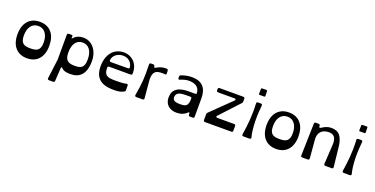

<svg xmlns="http://www.w3.org/2000/svg" viewBox="-25 -1697 5558 2844"><g transform="rotate(20 2754.0 -275.5)"><path d="M324 -494Q252 -494 210 -440Q168 -386 168 -289Q168 -241 178.5 -212Q189 -183 209.5 -167Q230 -151 259 -146Q288 -141 324 -141Q360 -141 389 -146.5Q418 -152 438 -167.5Q458 -183 469 -212Q480 -241 480 -289Q480 -383 438 -438.5Q396 -494 324 -494ZM324 -560Q442 -560 508.5 -484.5Q575 -409 575 -273Q575 -137 508.5 -61.5Q442 14 324 14Q265 14 218.5 -5.5Q172 -25 139.5 -62Q107 -99 90 -152Q73 -205 73 -273Q73 -340 90 -393.5Q107 -447 139.5 -484Q172 -521 218.5 -540.5Q265 -560 324 -560Z M1179 -277Q1179 -377 1138 -432.5Q1097 -488 1025 -488Q953 -488 913 -432.5Q873 -377 873 -277Q873 -227 884 -197Q895 -167 915.5 -150.5Q936 -134 965 -128.5Q994 -123 1030 -123Q1066 -123 1093.5 -128.5Q1121 -134 1140 -150.5Q1159 -167 1169 -197Q1179 -227 1179 -277ZM834 184Q832 208 809 208H745Q719 208 722 182L761 -123L762 -514Q762 -539 787 -539H825Q853 -539 847 -512V-509Q839 -474 865 -501Q918 -560 1012 -560Q1061 -560 1104 -539.5Q1147 -519 1178.5 -481Q1210 -443 1228 -390Q1246 -337 1246 -273Q1246 -196 1229 -141.5Q1212 -87 1181 -52.5Q1150 -18 1107 -2Q1064 14 1012 14Q1002 14 984 13.5Q966 13 946 9.5Q926 6 906 -2.5Q886 -11 872 -26Q861 -39 854 -37Q847 -35 846 -18Z M1784 -359Q1797 -359 1802 -366.5Q1807 -374 1805 -386Q1795 -443 1754.5 -476.5Q1714 -510 1654 -510Q1621 -510 1593 -500.5Q1565 -491 1543.5 -474Q1522 -457 1508.5 -434Q1495 -411 1492 -384Q1489 -358 1515 -358ZM1876 -310Q1876 -285 1852 -285H1515Q1491 -285 1491 -260Q1491 -216 1500.5 -189.5Q1510 -163 1531 -148Q1552 -133 1585.5 -128Q1619 -123 1668 -123Q1713 -123 1760 -125Q1807 -127 1838 -135Q1850 -138 1858 -134.5Q1866 -131 1866 -117L1867 -44Q1867 -23 1849 -16Q1828 -5 1808.5 1.5Q1789 8 1767.5 11Q1746 14 1721 14.5Q1696 15 1665 14Q1523 10 1456.5 -57.5Q1390 -125 1392 -257Q1393 -324 1411 -380Q1429 -436 1462.5 -476Q1496 -516 1544 -538Q1592 -560 1654 -560Q1695 -560 1735 -544.5Q1775 -529 1806.5 -498.5Q1838 -468 1857 -423Q1876 -378 1876 -319Z M2350 -482Q2350 -468 2343.5 -464.5Q2337 -461 2323 -463Q2314 -465 2304.5 -465Q2295 -465 2282 -465Q2244 -465 2217.5 -458Q2191 -451 2174 -434Q2157 -417 2149 -388Q2141 -359 2141 -315L2167 -25Q2170 0 2143 0H2045Q2018 0 2023 -27Q2036 -101 2043.5 -158Q2051 -215 2055 -269Q2059 -323 2059 -381.5Q2059 -440 2057 -517Q2057 -542 2081 -542H2115Q2139 -542 2139 -522Q2139 -507 2147.5 -503Q2156 -499 2168 -507Q2191 -522 2227.5 -536Q2264 -550 2309 -550Q2314 -550 2318.5 -550Q2323 -550 2329 -549Q2349 -546 2349 -523Z M2693 -123Q2726 -123 2749.5 -127.5Q2773 -132 2788 -146.5Q2803 -161 2810.5 -187Q2818 -213 2818 -256Q2818 -279 2794 -279H2737Q2691 -279 2660.5 -274.5Q2630 -270 2611 -260Q2592 -250 2583 -234.5Q2574 -219 2572 -198Q2571 -190 2571.5 -183.5Q2572 -177 2575 -169Q2581 -153 2592 -144Q2603 -135 2618 -130.5Q2633 -126 2652 -124.5Q2671 -123 2693 -123ZM2722 -560Q2958 -560 2958 -312V-24Q2958 0 2934 0H2893Q2868 0 2868 -24V-35Q2868 -52 2860.5 -54.5Q2853 -57 2841 -45Q2812 -16 2772.5 -1Q2733 14 2679 14Q2637 14 2603.5 1.5Q2570 -11 2546 -33.5Q2522 -56 2509 -88Q2496 -120 2496 -159Q2496 -345 2742 -345H2844Q2868 -345 2868 -354Q2868 -417 2830 -453.5Q2792 -490 2713 -494Q2674 -496 2637 -487Q2600 -478 2565 -463Q2552 -457 2544 -461.5Q2536 -466 2536 -480V-501Q2536 -521 2556 -529Q2640 -560 2722 -560Z M3136 -522Q3136 -547 3160 -547H3533Q3557 -547 3557 -522V-482Q3557 -465 3546 -452L3266 -150Q3255 -138 3259 -129.5Q3263 -121 3280 -121H3543Q3567 -121 3567 -96V-24Q3567 0 3543 0H3128Q3104 0 3104 -24V-113Q3104 -132 3116 -143L3431 -450Q3443 -461 3439.5 -470.5Q3436 -480 3419 -480H3160Q3136 -480 3136 -504Z M3713 -20Q3722 -82 3729.5 -139.5Q3737 -197 3741.5 -256Q3746 -315 3747 -379Q3748 -443 3744 -520Q3743 -530 3750 -536Q3757 -542 3769 -542H3811Q3823 -542 3830 -535.5Q3837 -529 3835 -517Q3829 -460 3825.5 -394.5Q3822 -329 3823.5 -263Q3825 -197 3832 -134.5Q3839 -72 3853 -21Q3857 -8 3849.5 -1.5Q3842 5 3830 5H3737Q3710 5 3713 -20ZM3739 -743Q3739 -758 3754 -758L3820 -759Q3835 -759 3835 -744L3837 -670Q3837 -655 3822 -655H3752Q3737 -655 3737 -670Z M4251 -494Q4179 -494 4137 -440Q4095 -386 4095 -289Q4095 -241 4105.5 -212Q4116 -183 4136.5 -167Q4157 -151 4186 -146Q4215 -141 4251 -141Q4287 -141 4316 -146.5Q4345 -152 4365 -167.5Q4385 -183 4396 -212Q4407 -241 4407 -289Q4407 -383 4365 -438.5Q4323 -494 4251 -494ZM4251 -560Q4369 -560 4435.5 -484.5Q4502 -409 4502 -273Q4502 -137 4435.5 -61.5Q4369 14 4251 14Q4192 14 4145.5 -5.5Q4099 -25 4066.5 -62Q4034 -99 4017 -152Q4000 -205 4000 -273Q4000 -340 4017 -393.5Q4034 -447 4066.5 -484Q4099 -521 4145.5 -540.5Q4192 -560 4251 -560Z M5148 -25Q5151 0 5124 0H5026Q5001 0 5002 -25L5020 -332Q5029 -487 4909 -487Q4825 -487 4782.5 -441Q4740 -395 4747 -314L4771 -25Q4772 0 4747 0H4662Q4638 0 4638 -25L4651 -528Q4651 -552 4676 -552H4718Q4742 -552 4742 -527V-523Q4742 -507 4750.5 -503Q4759 -499 4771 -508Q4800 -528 4837 -544Q4874 -560 4919 -560Q5013 -560 5058 -502.5Q5103 -445 5115 -330Z M5294 -20Q5303 -82 5310.5 -139.5Q5318 -197 5322.5 -256Q5327 -315 5328 -379Q5329 -443 5325 -520Q5324 -530 5331 -536Q5338 -542 5350 -542H5392Q5404 -542 5411 -535.5Q5418 -529 5416 -517Q5410 -460 5406.5 -394.5Q5403 -329 5404.5 -263Q5406 -197 5413 -134.5Q5420 -72 5434 -21Q5438 -8 5430.5 -1.5Q5423 5 5411 5H5318Q5291 5 5294 -20ZM5320 -743Q5320 -758 5335 -758L5401 -759Q5416 -759 5416 -744L5418 -670Q5418 -655 5403 -655H5333Q5318 -655 5318 -670Z"/></g></svg>

Font: OpenDyslexic 3
Style: Regular
Weight: 400
Designer: Abelardo Gonzalez
Version: Version 1.000;PS 001.001;hotconv 1.0.56